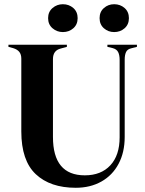

<svg xmlns="http://www.w3.org/2000/svg" viewBox="-20 -872 689 910"><path d="M81 -249V-358V-594Q81 -614 71.5 -626Q62 -638 42 -644L20 -650V-660H297V-650L268 -642Q231 -633 231 -592V-358V-223Q231 -41 382 -41Q459 -41 503 -88.5Q547 -136 547 -221V-588Q547 -611 540 -625Q533 -639 514 -644L489 -650V-660H629V-650L602 -643Q584 -639 577.5 -625.5Q571 -612 571 -589V-223Q571 -150 542 -95.5Q513 -41 460.5 -11.5Q408 18 339 18Q218 18 149.5 -46.5Q81 -111 81 -249ZM208 -786Q208 -816 229 -834Q250 -852 278 -852Q307 -852 327.5 -834Q348 -816 348 -786Q348 -756 327.5 -738Q307 -720 278 -720Q250 -720 229 -738Q208 -756 208 -786ZM452 -786Q452 -816 472.5 -834Q493 -852 521 -852Q550 -852 570.5 -834Q591 -816 591 -786Q591 -756 570.5 -738Q550 -720 521 -720Q493 -720 472.5 -738Q452 -756 452 -786Z"/></svg>

Font: DeepMind Serif Display
Style: Regular
Weight: 800
Designer: Frank Grießhammer / Modifications: Colophon Foundry
Foundry: Colophon Foundry
Version: Version 5.002